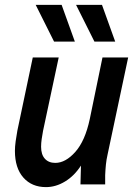

<svg xmlns="http://www.w3.org/2000/svg" viewBox="-20 -754 565 785"><path d="M41 -137Q41 -154 44 -176.5Q47 -199 51 -220L114 -519H220L156 -219Q153 -203 150.5 -186Q148 -169 148 -154Q148 -122 163.5 -105Q179 -88 206 -88Q248 -88 288 -133Q328 -178 347 -267L399 -519H504L420 -123Q415 -101 413 -81Q411 -61 410 -38V0H309L311 -77Q284 -35 246 -12Q208 11 168 11Q110 11 75.5 -28Q41 -67 41 -137ZM126 -734H232L286 -584H201ZM291 -734H397L451 -584H366Z"/></svg>

Font: Radio Canada Condensed Medium
Style: Italic
Weight: 500
Width: 3
Italic angle: -12°
Designer: Charles Daoud, Etienne Aubert Bonn, Alexandre Saumier Demers, Jacques Le Bailly
Foundry: Radio-Canada
Version: Version 2.104; ttfautohint (v1.8.4.7-5d5b);gftools[0.9.28.de